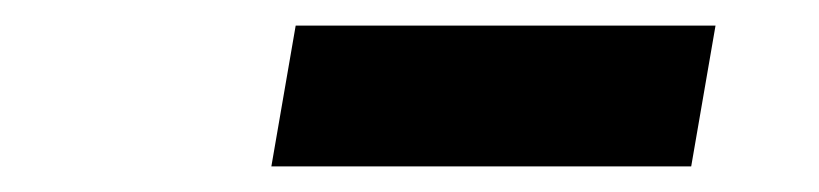

<svg xmlns="http://www.w3.org/2000/svg" viewBox="-20 -690 640 150"><path d="M192 -560 211 -670H539L520 -560Z"/></svg>

Font: Celebes Black
Style: Italic
Weight: 900
Italic angle: -10°
Designer: Anugrah Pasau
Foundry: Lafontype
Version: Version 1.000; ttfautohint (v1.8.4)